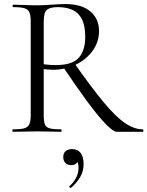

<svg xmlns="http://www.w3.org/2000/svg" viewBox="-20 -648 725 944"><path d="M554 0Q537 0 499.5 -38.5Q462 -77 408.5 -149.5Q355 -222 289 -321L345 -338Q430 -217 489.5 -145.5Q549 -74 594.5 -43Q640 -12 682 -12Q685 -12 685 -6Q685 0 682 0Q632 0 600.5 0Q569 0 554 0ZM302 -628Q382 -628 424.5 -591.5Q467 -555 467 -496Q467 -442 435.5 -398.5Q404 -355 352.5 -330Q301 -305 240 -305Q230 -305 217.5 -306Q205 -307 195 -308V-81Q195 -52 200.5 -37Q206 -22 224.5 -17Q243 -12 280 -12Q283 -12 283 -6Q283 0 280 0Q256 0 226.5 -1Q197 -2 162 -2Q129 -2 98.5 -1Q68 0 43 0Q41 0 41 -6Q41 -12 43 -12Q80 -12 98.5 -17Q117 -22 124 -37Q131 -52 131 -81V-544Q131 -573 124.5 -587.5Q118 -602 100 -607.5Q82 -613 45 -613Q42 -613 42 -619Q42 -625 45 -625Q69 -625 99 -623.5Q129 -622 162 -622Q193 -622 233.5 -625Q274 -628 302 -628ZM399 -467Q399 -522 382.5 -554Q366 -586 336 -599.5Q306 -613 264 -613Q227 -613 211 -600Q195 -587 195 -542V-332Q209 -330 225 -329Q241 -328 254 -328Q335 -328 367 -363.5Q399 -399 399 -467ZM330 275Q326 277 322.5 273.5Q319 270 322 267Q344 247 355 224.5Q366 202 366 178Q366 156 360 147.5Q354 139 345 135L363 129Q365 146 355.5 155Q346 164 330 164Q312 164 301.5 153Q291 142 291 125Q291 103 304 94Q317 85 334 85Q362 85 376.5 104Q391 123 391 158Q391 194 374.5 222Q358 250 330 275Z"/></svg>

Font: Cormorant Garamond Light
Style: Regular
Weight: 400
Version: Version 4.001